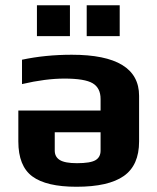

<svg xmlns="http://www.w3.org/2000/svg" viewBox="-20 -703 599 733"><path d="M121 -565V-683H247V-565ZM311 -565V-683H437V-565ZM364 -281V-325Q364 -367 334 -385Q304 -403 226 -403Q154 -403 64 -382V-475Q153 -494 254 -494Q511 -494 511 -337V-163Q511 -72 452.5 -31Q394 10 272 10Q157 10 103.5 -29.5Q50 -69 50 -163V-281ZM189 -128Q189 -104 208.5 -92Q228 -80 274 -80Q325 -80 344.5 -91.5Q364 -103 364 -128V-198H189Z"/></svg>

Font: Play
Style: Bold
Weight: 700
Designer: Jonas Hecksher (Cyrillic expansion: Cyreal)
Foundry: Jonas Hecksher, Playtype, e-types AS
Version: Version 2.101; ttfautohint (v1.5.65-e2d9)